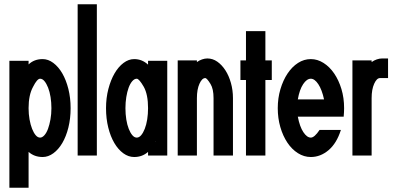

<svg xmlns="http://www.w3.org/2000/svg" viewBox="-20 -731 1847 900"><path d="M24 -446H114V-429Q140 -454 180 -454Q206 -454 230 -436Q254 -418 272 -387Q290 -356 300.5 -314Q311 -272 311 -224Q311 -175 300.5 -133Q290 -91 272 -60.5Q254 -30 230 -12.5Q206 5 180 5Q141 5 114 -19V149H24ZM135 -324Q114 -286 114 -224Q114 -196 118.5 -171Q123 -146 130.5 -127Q138 -108 147.5 -97Q157 -86 168 -86Q178 -86 188 -97Q198 -108 205 -127Q212 -146 216.5 -171Q221 -196 221 -224Q221 -251 217 -276Q213 -301 205.5 -320Q198 -339 188.5 -350.5Q179 -362 168 -362Q154 -362 135 -324Z M434 -711V-2H344V-711Z M764 -446V-2H674V-19Q647 5 609 5Q582 5 558 -12.5Q534 -30 516 -60.5Q498 -91 487.5 -133Q477 -175 477 -224Q477 -272 488 -314Q499 -356 517 -387Q535 -418 559 -436Q583 -454 609 -454Q646 -454 674 -428V-446ZM708 -68Q708 -67 707 -67H710ZM654 -324Q632 -362 621 -362Q610 -362 600 -350.5Q590 -339 583 -320Q576 -301 572 -276Q568 -251 568 -224Q568 -196 572 -171Q576 -146 583.5 -127Q591 -108 600.5 -97Q610 -86 621 -86Q632 -86 641.5 -97Q651 -108 658.5 -127Q666 -146 670 -171Q674 -196 674 -224Q674 -288 654 -324Z M903 -448V-440Q914 -448 927 -452.5Q940 -457 952 -457Q977 -457 998.5 -442Q1020 -427 1036.5 -401.5Q1053 -376 1062.5 -342Q1072 -308 1072 -271V-2H981V-271Q981 -314 967 -337Q950 -365 942 -365Q927 -365 915 -338.5Q903 -312 903 -271V-2H813V-448Z M1133 -2V-356H1107V-448H1133V-585H1224V-448H1254V-356H1224V-2Z M1437 -454Q1468 -454 1496.5 -436Q1525 -418 1546.5 -386.5Q1568 -355 1580.5 -313.5Q1593 -272 1593 -224Q1593 -215 1592.5 -205.5Q1592 -196 1591 -184H1376Q1385 -137 1402 -111.5Q1419 -86 1437 -86Q1454 -86 1478 -122H1578Q1558 -59 1520 -27Q1482 5 1437 5Q1405 5 1376.5 -13Q1348 -31 1327 -62.5Q1306 -94 1294 -135.5Q1282 -177 1282 -224Q1282 -271 1294.5 -313Q1307 -355 1328 -386.5Q1349 -418 1377 -436Q1405 -454 1437 -454ZM1499 -265Q1489 -311 1472 -336.5Q1455 -362 1437 -362Q1418 -362 1401 -336.5Q1384 -311 1376 -265Z M1722 -448V-440Q1733 -448 1746 -452.5Q1759 -457 1771 -457H1799V-365H1761Q1746 -365 1734 -338.5Q1722 -312 1722 -271V-2H1632V-448Z"/></svg>

Font: Fundamental  Brigade Condensed
Style: Regular
Weight: 400
Width: 3
Designer: Peter Wiegel, original typeface by Carl Albert Fahrenwaldt 1901
Foundry: Peter Wiegel
Version: Version 0.000 2012 initial release